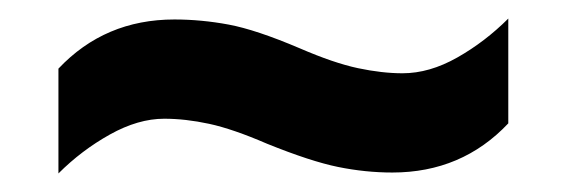

<svg xmlns="http://www.w3.org/2000/svg" viewBox="-20 -456 612 207"><path d="M268 -301Q231 -317 205.5 -322.5Q180 -328 157 -328Q129 -328 98.5 -311Q68 -294 43 -269V-382Q93 -435 168 -435Q197 -435 226.5 -429.5Q256 -424 303 -404Q340 -388 366 -382.5Q392 -377 414 -377Q443 -377 473 -394Q503 -411 528 -436V-323Q478 -270 403 -270Q374 -270 344.5 -276Q315 -282 268 -301Z"/></svg>

Font: Noto Sans Javanese
Style: Regular
Weight: 400
Designer: Monotype Design Team
Foundry: Monotype Imaging Inc.
Version: Version 2.004